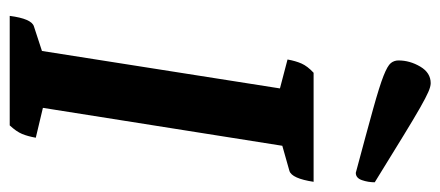

<svg xmlns="http://www.w3.org/2000/svg" viewBox="-282 -646 928 405"><g transform="rotate(90 182.5 -444.0)"><path d="M14 0Q20 -46 36 -51L88 -68L167 -570L106 -586Q109 -603 114.5 -615.5Q120 -628 134 -641H364Q357 -595 341 -590L288 -575L208 -70L271 -55Q268 -38 263 -26Q258 -14 245 0ZM345 -730Q259 -753 210.5 -766.5Q162 -780 140.5 -788.5Q119 -797 113.5 -804Q108 -811 108 -820Q108 -844 121 -866Q134 -888 156 -888Q163 -888 174.5 -883Q186 -878 208 -865.5Q230 -853 267.5 -830Q305 -807 365 -770Q365 -756 360.5 -743Q356 -730 345 -730Z"/></g></svg>

Font: Petrona
Style: Bold Italic
Weight: 700
Italic angle: -9°
Designer: Ringo R. Seeber
Foundry: Ringo R. Seeber
Version: Version 2.001; ttfautohint (v1.8.3)